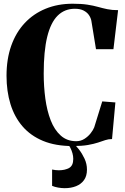

<svg xmlns="http://www.w3.org/2000/svg" viewBox="-20 -773 670 1030"><path d="M369.5 10.5Q277.5 10.5 210.8 -17.2Q144 -45 100.8 -95.2Q57.5 -145.5 36.2 -214.5Q15 -283.5 15 -366.5Q15 -456 40.2 -527.5Q65.5 -599 112.5 -649.2Q159.5 -699.5 224.8 -726.2Q290 -753 370 -753Q417 -753 449 -748Q481 -743 505.8 -736Q530.5 -729 555.5 -723.8Q580.5 -718.5 613.5 -718.5L588.5 -509H495L470 -662Q467 -677.5 457.2 -692Q447.5 -706.5 429 -716.2Q410.5 -726 381.5 -726Q326.5 -726 289.2 -689Q252 -652 233.2 -575.2Q214.5 -498.5 214.5 -378.5Q214.5 -309 223.2 -244Q232 -179 252 -127.5Q272 -76 305.8 -45.8Q339.5 -15.5 389 -15.5Q413 -15.5 432.8 -28Q452.5 -40.5 466.2 -58Q480 -75.5 485.5 -90L528.5 -229L599 -223.5L581 -27Q561.5 -27 544.5 -21.2Q527.5 -15.5 505.8 -8.2Q484 -1 451.8 4.8Q419.5 10.5 369.5 10.5ZM327 236.5Q309.5 236.5 291.5 233.2Q273.5 230 259.5 224V136.5Q268 138.5 278.5 139.5Q289 140.5 295.5 140.5Q328 140.5 350.5 128.2Q373 116 373 79.5Q373 65 368.8 49.5Q364.5 34 357.5 20.2Q350.5 6.5 342.5 -2.5L360 -6.5L375 -2.5Q387 7.5 403.8 29Q420.5 50.5 433.5 78.2Q446.5 106 446.5 137Q446.5 171 430.8 193Q415 215 388 225.8Q361 236.5 327 236.5Z"/></svg>

Font: Merriweather 144pt ExtraBold
Style: Regular
Weight: 800
Version: Version 2.100